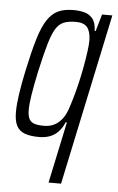

<svg xmlns="http://www.w3.org/2000/svg" viewBox="-52 -555 479 780"><g transform="rotate(5 187.5 -164.5)"><path d="M176 189 229 -61H224Q214 -37 199 -21.5Q184 -6 164.5 1Q145 8 121 8Q85 8 62.5 -0.5Q40 -9 29.5 -29Q19 -49 19 -85Q19 -114 25 -156.5Q31 -199 43 -255Q60 -335 75.5 -386.5Q91 -438 110 -466.5Q129 -495 154 -506.5Q179 -518 216 -518Q239 -518 259.5 -513Q280 -508 294 -491.5Q308 -475 309 -441H313L333 -510H375L227 189ZM137 -39Q159 -39 176.5 -47Q194 -55 208 -71.5Q222 -88 231 -113Q238 -133 246.5 -162Q255 -191 263 -225Q271 -259 277 -292Q283 -325 287 -354Q291 -383 291 -402Q290 -438 276 -454.5Q262 -471 230 -471Q201 -471 181.5 -463.5Q162 -456 148.5 -434.5Q135 -413 122.5 -370Q110 -327 94 -255Q82 -198 76 -160Q70 -122 70 -98Q70 -74 77 -61Q84 -48 99 -43.5Q114 -39 137 -39Z"/></g></svg>

Font: Saira ExtraCondensed Light
Style: Italic
Weight: 300
Width: 2
Italic angle: -12°
Designer: Hector Gatti with collaboration of the Omnibus-Type team
Foundry: Omnibus-Type
Version: Version 1.101